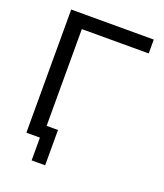

<svg xmlns="http://www.w3.org/2000/svg" viewBox="-155 -831 910 1068"><g transform="rotate(20 299.5 -297.0)"><path d="M172.9 -74.2H240.2V134.8H160.2V0H80.1V-729H568.8V-647H172.9Z"/></g></svg>

Font: Miedinger*
Style: Book
Weight: 400
Version: Version 001.000